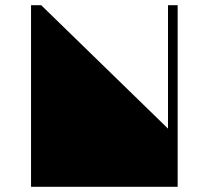

<svg xmlns="http://www.w3.org/2000/svg" viewBox="-20 -717 780 736"><path d="M99 -1V-697H138L624 -224V-697H661V-1Z"/></svg>

Font: Major Mono Display
Style: Regular
Weight: 400
Designer: Emre Parlak
Foundry: Emre Parlak
Version: Version 2.000; ttfautohint (v1.8) -l 8 -r 50 -G 200 -x 14 -D